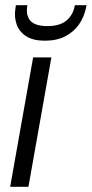

<svg xmlns="http://www.w3.org/2000/svg" viewBox="-20 -716 352 736"><path d="M19 0 107 -496H177L89 0ZM152 -560Q107 -560 80.5 -577Q54 -594 44 -622Q34 -650 39 -683L41 -696H85Q78 -658 96 -637Q114 -616 162 -616Q209 -616 234.5 -637Q260 -658 267 -696H312L309 -683Q302 -650 282.5 -622Q263 -594 230.5 -577Q198 -560 152 -560Z"/></svg>

Font: DM Sans 28pt Light
Style: Italic
Weight: 300
Italic angle: -10°
Version: Version 4.004;gftools[0.9.30]